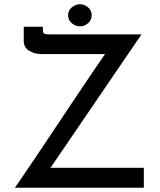

<svg xmlns="http://www.w3.org/2000/svg" viewBox="-20 -885 753 905"><path d="M50 0Q64 -20 94.5 -64.5Q125 -109 165 -169Q205 -229 249.5 -295.5Q294 -362 337 -426.5Q380 -491 416 -544Q452 -597 475 -630H174Q144 -630 118 -645.5Q92 -661 92 -691V-759H182V-746Q182 -729 189 -726Q196 -723 214 -723H647L218 -94H658V0ZM301 -813Q301 -836 318.5 -850.5Q336 -865 357 -865Q378 -865 395 -850.5Q412 -836 412 -813Q412 -790 395 -775.5Q378 -761 357 -761Q336 -761 318.5 -775.5Q301 -790 301 -813Z"/></svg>

Font: Synthetic
Style: Regular
Weight: 400
Designer: Santiago Orozco
Foundry: Typemade
Version: Version 2.000; ttfautohint (v1.8.4.7-5d5b)